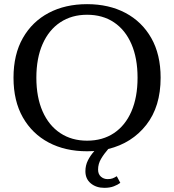

<svg xmlns="http://www.w3.org/2000/svg" viewBox="-20 -715 837 924"><path d="M399 13Q294 13 214.5 -29Q135 -71 90 -150Q45 -229 45 -341Q45 -453 90 -532Q135 -611 214.5 -653Q294 -695 399 -695Q504 -695 583.5 -653Q663 -611 708 -532Q753 -453 753 -341Q753 -202 684 -114Q615 -26 501 2Q480 26 466 50Q452 74 452 101Q452 123 465.5 135Q479 147 498 147Q512 147 521.5 143.5Q531 140 542 133L559 165Q547 174 528 181.5Q509 189 482 189Q443 189 417 167.5Q391 146 391 109Q391 81 403 57Q415 33 434 12Q417 13 399 13ZM399 -38Q474 -38 528.5 -74.5Q583 -111 612.5 -179Q642 -247 642 -341Q642 -435 612.5 -503Q583 -571 528.5 -607.5Q474 -644 399 -644Q325 -644 270 -607.5Q215 -571 185 -503Q155 -435 155 -341Q155 -247 185 -179Q215 -111 270 -74.5Q325 -38 399 -38Z"/></svg>

Font: Montagu Slab 144pt
Style: Regular
Weight: 400
Designer: Florian Karsten
Foundry: Florian Karsten
Version: Version 1.000; ttfautohint (v1.8.3)